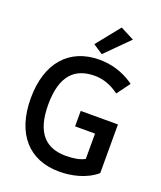

<svg xmlns="http://www.w3.org/2000/svg" viewBox="-169 -1049 982 1168"><g transform="rotate(20 321.5 -465.0)"><path d="M414 -942 292 -790 355 -748 503 -896ZM594 -65V-380H353V-280H482V-116C453 -100 414 -92 360 -92C236 -92 154 -160 154 -349C154 -541 237 -610 361 -610C393 -610 446 -604 506 -563L520 -554L582 -638L568 -648C505 -690 432 -712 355 -712C161 -712 41 -579 41 -349C41 -119 160 12 355 12C430 12 525 -6 594 -65Z"/></g></svg>

Font: Mint Spirit
Style: Bold
Weight: 700
Designer: HARENDAL Hirwen
Foundry: Arkandis Digital Foundry.
Version: Version 1.004;FFEdit